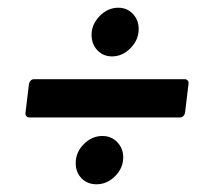

<svg xmlns="http://www.w3.org/2000/svg" viewBox="-20 -571 516 497"><path d="M217 -481Q217 -508 238 -529.5Q259 -551 286 -551Q309 -551 324 -535Q339 -519 339 -496Q339 -468 318 -446.5Q297 -425 270 -425Q247 -425 232 -441Q217 -457 217 -481ZM46 -279 55 -354Q56 -359 59.5 -362.5Q63 -366 68 -366H458Q463 -366 466 -362.5Q469 -359 468 -354L459 -279Q458 -274 454.5 -270.5Q451 -267 446 -267H56Q51 -267 48 -270.5Q45 -274 46 -279ZM176 -149Q176 -177 197 -198Q218 -219 245 -219Q268 -219 283.5 -203Q299 -187 299 -164Q299 -136 278 -115Q257 -94 230 -94Q206 -94 191 -109.5Q176 -125 176 -149Z"/></svg>

Font: Barlow SemiBold
Style: Italic
Weight: 600
Italic angle: -7°
Designer: Jeremy Tribby
Foundry: Tribby Type
Version: Version 1.408